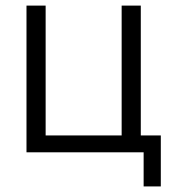

<svg xmlns="http://www.w3.org/2000/svg" viewBox="-20 -541 619 682"><path d="M490.2 121.2V0H74.1V-521.1H142.1V-59.9H412.1V-521.1H480.1V-59.9H551.2V121.2Z"/></svg>

Font: Raleway Thin
Style: Regular
Weight: 100
Designer: Matt McInerney, Pablo Impallari, Rodrigo Fuenzalida
Foundry: Matt McInerney, Pablo Impallari, Rodrigo Fuenzalida
Version: Version 4.026